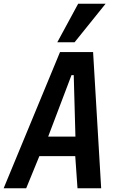

<svg xmlns="http://www.w3.org/2000/svg" viewBox="-28 -1002 648 1022"><path d="M291.5 -725H467.5L510.5 0H384.5L372.5 -171H181.5L111.5 0H-8.5ZM373.5 -275 364.5 -602H352.5L228.5 -275ZM277 -777 388 -982H534L369 -777Z"/></svg>

Font: JuliaMono
Style: Bold Italic
Weight: 700
Italic angle: -9°
Monospace: yes
Designer: cormullion
Foundry: corm
Version: Version 0.057; ttfautohint (v1.8.4)